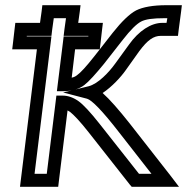

<svg xmlns="http://www.w3.org/2000/svg" viewBox="-20 -694 720 739"><path d="M364 -504 342 -476C312 -438 291 -415 277 -405C271 -400 265 -397 256 -395L269 -504H339H364ZM140 -649 134 -606H64H39L36 -581L30 -529L27 -504H52H122L60 0L57 25H82H179H204L207 0L240 -269C243 -267 246 -265 250 -263C264 -252 288 -227 321 -185L480 17L487 25H498H613H669L637 -17L479 -219C437 -272 402 -312 375 -336C411 -360 445 -397 464 -424L516 -497C548 -540 571 -556 599 -556H640H665L668 -581L677 -649L680 -674H655H620C570 -674 530 -667 504 -654C479 -641 448 -611 414 -568L364 -504L367 -529L373 -581L376 -606H351H281L287 -649L290 -674H265H168H143L140 -649ZM187 -624H234L228 -581L225 -556H250H320V-554H250H225L222 -529L202 -368L199 -343H224C255 -343 285 -351 305 -367C323 -381 348 -409 380 -448L452 -540C483 -580 506 -602 523 -611C540 -620 568 -624 614 -624H624L621 -606H605C561 -606 514 -575 477 -523L424 -450C399 -415 357 -371 321 -362L223 -338L315 -314C333 -309 373 -269 438 -185L563 -25H515L362 -219C328 -262 301 -291 283 -304C264 -318 242 -326 222 -326H197L194 -301L160 -25H113L175 -529L178 -554H153H83V-556H153H178L181 -581L187 -624Z"/></svg>

Font: Gamestation Text Outline
Style: Italic
Weight: 400
Designer: Jonas Hecksher
Foundry: Jonas Hecksher, Playtypeª, e-types AS
Version: Version 1.003